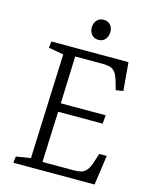

<svg xmlns="http://www.w3.org/2000/svg" viewBox="-130 -978 841 1063"><g transform="rotate(15 290.0 -447.0)"><path d="M163 -651 77 -666 81 -703H523L537 -541L495 -535L482 -580Q473 -613 461 -629.5Q449 -646 431.5 -651.5Q414 -657 386 -657H230L220 -386H477L473 -337H218L206 -46H382Q408 -46 426.5 -50.5Q445 -55 459 -72.5Q473 -90 484 -126L498 -170H541L517 0H51L56 -37L139 -50ZM277 -836Q277 -861 291.5 -877.5Q306 -894 330 -894Q347 -894 358.5 -887Q370 -880 376.5 -867.5Q383 -855 383 -838Q383 -814 369 -796.5Q355 -779 330 -779Q306 -779 291.5 -795Q277 -811 277 -836Z"/></g></svg>

Font: Literata 18pt Light
Style: Italic
Weight: 300
Italic angle: -2°
Designer: Latin by Veronika Burian and Jose Scaglione. Greek by Irene Vlachou. Cyrillic by Vera Evstafieva
Foundry: TypeTogether
Version: Version 3.103;gftools[0.9.29]